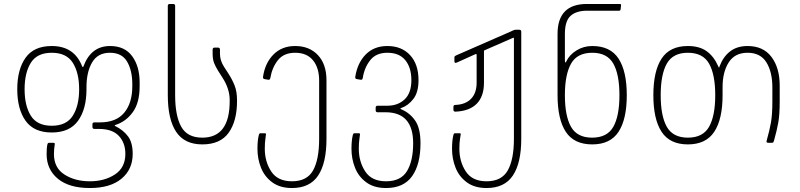

<svg xmlns="http://www.w3.org/2000/svg" viewBox="-20 -720 4034 968"><path d="M215 57Q215 24 219 8Q221 0 227 0H249Q258 0 256 8Q252 32 252 57Q252 126 305 160Q358 194 433 194Q507 194 559.5 159.5Q612 125 612 56Q612 0 579 -35Q546 -70 479 -70H456Q446 -70 446 -80V-93Q446 -103 456 -103H484Q566 -103 606.5 -152Q647 -201 647 -285V-296Q647 -364 621 -409Q595 -454 534 -454Q473 -454 444.5 -405.5Q416 -357 416 -281V-270Q416 -170 373.5 -111Q331 -52 241 -52Q151 -52 109 -111Q67 -170 67 -270Q67 -370 109 -429Q151 -488 241 -488Q354 -488 394 -386Q396 -382 398 -382Q400 -382 401 -386Q439 -488 535 -488Q609 -488 646.5 -436.5Q684 -385 684 -305V-285Q684 -202 649.5 -154.5Q615 -107 562 -90Q554 -87 562 -84Q602 -64 625.5 -32.5Q649 -1 649 56Q649 134 592.5 181Q536 228 433 228Q328 228 271.5 181Q215 134 215 57ZM241 -86Q315 -86 347 -136.5Q379 -187 379 -270Q379 -353 347 -403.5Q315 -454 241 -454Q167 -454 135.5 -403.5Q104 -353 104 -270Q104 -187 135.5 -136.5Q167 -86 241 -86Z M826 -240V-690Q826 -700 836 -700H853Q863 -700 863 -690V-240Q863 -137 893.5 -81.5Q924 -26 1000 -26Q1138 -26 1138 -210V-216Q1138 -272 1102 -328L1081 -361Q1067 -383 1059.5 -402Q1052 -421 1052 -450V-470Q1052 -480 1062 -480H1079Q1089 -480 1089 -470V-449Q1089 -415 1109 -384L1131 -350Q1151 -319 1163 -288.5Q1175 -258 1175 -215V-210Q1175 -110 1133 -51Q1091 8 1000 8Q910 8 868 -55.5Q826 -119 826 -240Z M1278 30Q1278 -12 1285 -40Q1287 -48 1292 -48H1316Q1321 -48 1321 -43Q1321 -39 1318 -19.5Q1315 0 1315 30Q1315 95 1347.5 144.5Q1380 194 1452 194Q1528 194 1558.5 139Q1589 84 1589 -20V-314Q1589 -378 1558 -416Q1527 -454 1468 -454Q1411 -454 1381.5 -417Q1352 -380 1343 -327Q1341 -316 1332 -318L1315 -321Q1305 -322 1306 -332Q1316 -402 1358.5 -445Q1401 -488 1468 -488Q1540 -488 1583 -442Q1626 -396 1626 -315V-20Q1626 102 1584 165Q1542 228 1452 228Q1392 228 1353 199.5Q1314 171 1296 126Q1278 81 1278 30Z M1752 30Q1752 -12 1759 -40Q1761 -48 1766 -48H1790Q1795 -48 1795 -43Q1795 -39 1792 -19.5Q1789 0 1789 30Q1789 95 1821.5 144.5Q1854 194 1926 194Q2001 194 2032 142.5Q2063 91 2063 2Q2063 -154 1924 -154H1884Q1874 -154 1874 -164V-177Q1874 -187 1884 -187H1933Q1986 -187 2020 -219Q2054 -251 2054 -316Q2054 -379 2023.5 -416.5Q1993 -454 1933 -454Q1876 -454 1846.5 -416.5Q1817 -379 1809 -327Q1807 -316 1798 -318L1780 -321Q1770 -322 1771 -332Q1782 -403 1824 -445.5Q1866 -488 1933 -488Q2005 -488 2047.5 -442Q2090 -396 2090 -316Q2090 -254 2063.5 -220.5Q2037 -187 2004 -176Q1998 -174 1998.5 -172.5Q1999 -171 2005 -168Q2047 -150 2073.5 -111.5Q2100 -73 2100 2Q2100 109 2057.5 168.5Q2015 228 1926 228Q1866 228 1827 199.5Q1788 171 1770 126Q1752 81 1752 30Z M2259 30Q2259 -12 2266 -40Q2268 -48 2273 -48H2298Q2303 -48 2303 -44Q2303 -41 2299.5 -21.5Q2296 -2 2296 30Q2296 95 2328.5 144.5Q2361 194 2433 194Q2509 194 2540 139Q2571 84 2571 -20V-526Q2571 -532 2566 -529L2422 -466Q2420 -465 2420 -462V-303Q2420 -234 2383.5 -197Q2347 -160 2276 -157Q2266 -157 2266 -167V-181Q2266 -191 2276 -191Q2327 -193 2355 -222Q2383 -251 2383 -303V-444Q2383 -449 2377 -447L2284 -405Q2278 -403 2277 -403Q2271 -403 2271 -411V-429Q2271 -434 2272.5 -436Q2274 -438 2278 -440L2557 -562Q2559 -563 2566.5 -566.5Q2574 -570 2580 -570H2598Q2608 -570 2608 -560V-20Q2608 101 2566 164.5Q2524 228 2433 228Q2373 228 2334 199.5Q2295 171 2277 126Q2259 81 2259 30Z M2939 -700H3102Q3108 -700 3110 -698.5Q3112 -697 3111 -693L3109 -673Q3108 -669 3106.5 -667.5Q3105 -666 3101 -666H2940Q2885 -666 2856.5 -640Q2828 -614 2828 -549V-420Q2828 -407 2829.5 -405Q2831 -403 2835 -410Q2850 -443 2886 -465.5Q2922 -488 2966 -488Q3057 -488 3098.5 -424.5Q3140 -361 3140 -240Q3140 -119 3098.5 -55.5Q3057 8 2966 8Q2874 8 2832.5 -55.5Q2791 -119 2791 -240V-549Q2791 -700 2939 -700ZM2965 -26Q3041 -26 3072 -80.5Q3103 -135 3103 -240Q3103 -345 3072 -399.5Q3041 -454 2966 -454Q2890 -454 2859 -399Q2828 -344 2828 -240Q2828 -135 2859 -80.5Q2890 -26 2965 -26Z M3274 -240Q3274 -361 3315.5 -424.5Q3357 -488 3448 -488Q3506 -488 3542.5 -462Q3579 -436 3601 -386Q3604 -379 3605 -379Q3606 -379 3608 -386Q3626 -434 3661 -461Q3696 -488 3749 -488Q3828 -488 3869.5 -433Q3911 -378 3911 -288V-209Q3911 -143 3904 -103Q3897 -63 3882 -10Q3880 -4 3878 -2Q3876 0 3871 0H3854Q3842 0 3845 -10Q3860 -63 3867 -103Q3874 -143 3874 -209V-279Q3874 -357 3844 -405.5Q3814 -454 3749 -454Q3685 -454 3654 -405.5Q3623 -357 3623 -281V-240Q3623 -119 3581 -55.5Q3539 8 3448 8Q3357 8 3315.5 -55.5Q3274 -119 3274 -240ZM3448 -26Q3524 -26 3555 -81Q3586 -136 3586 -240Q3586 -344 3555 -399Q3524 -454 3448 -454Q3373 -454 3342 -399.5Q3311 -345 3311 -240Q3311 -135 3342 -80.5Q3373 -26 3448 -26Z"/></svg>

Font: Barlow GEO Extra Light
Style: Regular
Weight: 200
Designer: Jeremy Tribby
Foundry: Tribby Type
Version: Version 1.408